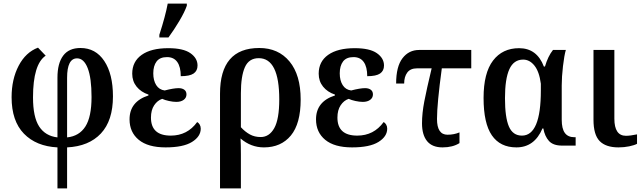

<svg xmlns="http://www.w3.org/2000/svg" viewBox="-20 -816 3595 1076"><path d="M302 10Q183 4 114 -67Q45 -138 45 -271Q45 -372 84.5 -447.5Q124 -523 193 -549L236 -504Q165 -456 165 -270Q165 -160 199.5 -107Q234 -54 302 -46V-381Q302 -461 334 -504Q366 -547 431 -547Q516 -547 564.5 -474Q613 -401 613 -276Q613 -140 545.5 -68Q478 4 356 10V240H302ZM493 -272Q493 -379 471.5 -434Q450 -489 412 -489Q356 -489 356 -380V-46Q424 -53 458.5 -107Q493 -161 493 -272Z M873 -621Q907 -726 920 -796H1027V-784Q1015 -749 985 -698.5Q955 -648 924 -606H873ZM706 -147Q706 -247 812 -281V-286Q770 -300 745.5 -330.5Q721 -361 721 -403Q721 -471 774 -508.5Q827 -546 923 -546Q1007 -546 1047 -518Q1087 -490 1087 -449Q1087 -419 1065 -404Q1043 -389 993 -389Q993 -441 973.5 -468.5Q954 -496 916 -496Q876 -496 857.5 -471.5Q839 -447 839 -405Q839 -365 855.5 -339Q872 -313 903 -309Q953 -322 981 -322Q1001 -322 1013 -313Q1025 -304 1025 -287Q1025 -268 1009.5 -256.5Q994 -245 968 -245Q950 -245 927 -250Q904 -255 889 -262Q862 -253 844 -226Q826 -199 826 -157Q826 -56 937 -56Q1030 -56 1085 -132Q1093 -128 1099 -118Q1105 -108 1105 -95Q1105 -51 1056 -20.5Q1007 10 908 10Q809 10 757.5 -32.5Q706 -75 706 -147Z M1213 -291Q1213 -547 1433 -547Q1540 -547 1602.5 -471.5Q1665 -396 1665 -258Q1665 -123 1610 -56.5Q1555 10 1459 10Q1386 10 1328 -40Q1330 -4 1330 49V240H1213ZM1545 -259Q1545 -490 1430 -490Q1375 -490 1352.5 -439.5Q1330 -389 1330 -293V-103Q1354 -77 1380.5 -62.5Q1407 -48 1441 -48Q1489 -48 1517 -98Q1545 -148 1545 -259Z M1751 -147Q1751 -247 1857 -281V-286Q1815 -300 1790.5 -330.5Q1766 -361 1766 -403Q1766 -471 1819 -508.5Q1872 -546 1968 -546Q2052 -546 2092 -518Q2132 -490 2132 -449Q2132 -419 2110 -404Q2088 -389 2038 -389Q2038 -441 2018.5 -468.5Q1999 -496 1961 -496Q1921 -496 1902.5 -471.5Q1884 -447 1884 -405Q1884 -365 1900.5 -339Q1917 -313 1948 -309Q1998 -322 2026 -322Q2046 -322 2058 -313Q2070 -304 2070 -287Q2070 -268 2054.5 -256.5Q2039 -245 2013 -245Q1995 -245 1972 -250Q1949 -255 1934 -262Q1907 -253 1889 -226Q1871 -199 1871 -157Q1871 -56 1982 -56Q2075 -56 2130 -132Q2138 -128 2144 -118Q2150 -108 2150 -95Q2150 -51 2101 -20.5Q2052 10 1953 10Q1854 10 1802.5 -32.5Q1751 -75 1751 -147Z M2345 -125Q2345 -181 2358 -248.5Q2371 -316 2399 -433H2317Q2280 -433 2262.5 -409.5Q2245 -386 2245 -348H2200Q2200 -443 2235.5 -489.5Q2271 -536 2329 -536H2621V-433H2456Q2429 -234 2429 -149Q2429 -61 2488 -61Q2524 -61 2555 -74V-14Q2517 10 2460 10Q2402 10 2373.5 -25Q2345 -60 2345 -125Z M2690 -267Q2690 -407 2743 -476.5Q2796 -546 2889 -546Q2989 -546 3028 -443H3034Q3051 -501 3079 -536H3151Q3142 -505 3135 -445Q3128 -385 3128 -337V-145Q3128 -95 3145.5 -71Q3163 -47 3199 -47H3206V0H3130Q3080 0 3056.5 -26Q3033 -52 3025 -96H3020Q2975 10 2874 10Q2783 10 2736.5 -57.5Q2690 -125 2690 -267ZM3011 -309V-347Q3002 -415 2975 -448.5Q2948 -482 2912 -482Q2859 -482 2834.5 -428Q2810 -374 2810 -266Q2810 -158 2832 -107Q2854 -56 2905 -56Q3011 -56 3011 -309Z M3306 -145V-536H3423V-151Q3423 -55 3488 -55Q3512 -55 3550 -63V-10Q3535 -2 3506.5 4Q3478 10 3446 10Q3375 10 3340.5 -25.5Q3306 -61 3306 -145Z"/></svg>

Font: Noto Serif NarrowSemiBold
Style: Regular
Weight: 600
Width: 4
Designer: Monotype Design Team
Foundry: Monotype Imaging Inc.
Version: Version 1.001